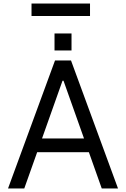

<svg xmlns="http://www.w3.org/2000/svg" viewBox="-20 -1071 716 1091"><path d="M491.5 -1051.1V-980.1H159.1V-1051.1ZM386.4 -784.1H289.8V-880.7H386.4ZM558.2 0 485.1 -206H191.1L117.9 0H25.6L292.6 -727.3H383.5L650.6 0ZM218.8 -284.1H457.4L340.9 -612.2H335.2Z"/></svg>

Font: TID UI
Style: Regular
Weight: 400
Designer: The TID Project Authors
Foundry: Bakken & Bæck
Version: Version 1.001;hotconv 1.0.109;makeotfexe 2.5.65596